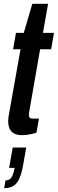

<svg xmlns="http://www.w3.org/2000/svg" viewBox="-20 -700 304 1010"><path d="M98 11Q71 11 54.5 2.5Q38 -6 30.5 -23Q23 -40 23 -65Q23 -73 24.5 -83.5Q26 -94 28 -104L88 -441H49L64 -527H105L150 -680H233L206 -527H264L249 -441H191L134 -114Q133 -110 132.5 -104.5Q132 -99 132 -97Q132 -86 136.5 -81Q141 -76 152 -76H185L172 -2Q159 2 146 5Q133 8 121 9.5Q109 11 98 11ZM2 290 9 249Q29 249 39.5 234.5Q50 220 57 183H28L47 76H118L102 166Q94 212 82 239Q70 266 50.5 278Q31 290 2 290Z"/></svg>

Font: Archivo ExtraCondensed SemiBold
Style: Italic
Weight: 600
Width: 2
Italic angle: -10°
Designer: Hector Gatti
Foundry: Omnibus-Type
Version: Version 2.001